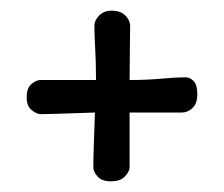

<svg xmlns="http://www.w3.org/2000/svg" viewBox="-20 -590 420 360"><path d="M157 -541Q157 -552 166 -561Q175 -570 189 -570Q206 -570 215 -561Q224 -552 224 -541Q224 -524 223.5 -497Q223 -470 223 -440Q256 -440 282.5 -442.5Q309 -445 329 -445Q336 -445 343 -438Q350 -431 350 -413Q350 -396 341 -387.5Q332 -379 321 -379H223V-276Q223 -269 214.5 -259.5Q206 -250 188 -250Q171 -250 163 -259Q155 -268 155 -276Q155 -292 156 -322.5Q157 -353 158 -379Q126 -378 98 -377Q70 -376 56 -376Q49 -376 39.5 -383.5Q30 -391 30 -408Q30 -425 39 -432.5Q48 -440 56 -440H160Q160 -473 158.5 -498.5Q157 -524 157 -541Z"/></svg>

Font: Life Savers
Style: Bold
Weight: 700
Designer: Pablo Impallari, Rodrigo Fuenzalida, Brenda Gallo
Foundry: Pablo Impallari, Rodrigo Fuenzalida, Brenda Gallo
Version: Version 3.001; ttfautohint (v0.95) -l 8 -r 50 -G 200 -x 14 -